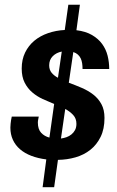

<svg xmlns="http://www.w3.org/2000/svg" viewBox="-20 -743 496 812"><path d="M175.8 -68.8Q140.6 -73.2 112.5 -84Q84.5 -94.7 64.7 -111.8Q44.9 -128.9 34.4 -151.9Q23.9 -174.8 23.9 -203.1Q23.9 -211.4 24.9 -220Q25.9 -228.5 26.9 -235.4Q28.3 -243.2 29.8 -250H144L142.1 -240.2Q141.1 -236.3 140.6 -232.2Q140.1 -228 140.1 -225.1Q140.1 -196.3 154.1 -181.4Q168 -166.5 189 -161.1L209 -303.2Q185.1 -313 160.6 -324.2Q136.2 -335.4 116.5 -352.3Q96.7 -369.1 84.2 -393.6Q71.8 -418 71.8 -453.1Q71.8 -491.2 86.2 -520.8Q100.6 -550.3 125.2 -570.8Q149.9 -591.3 183.1 -602.8Q216.3 -614.3 253.9 -616.2L269 -723.1H317.9L303.2 -615.2Q342.8 -610.4 369.4 -594.7Q396 -579.1 412.1 -556.9Q428.2 -534.7 435.1 -507.3Q441.9 -480 441.9 -451.2H329.1Q329.1 -463.9 327.4 -475.3Q325.7 -486.8 321.3 -496.1Q316.9 -505.4 309.3 -512.2Q301.8 -519 290 -522.9L271 -393.1Q299.3 -382.8 326.4 -371.1Q353.5 -359.4 374.8 -342.8Q396 -326.2 408.9 -302.5Q421.9 -278.8 421.9 -244.1Q421.9 -197.3 405.5 -164.1Q389.2 -130.9 362.1 -109.4Q335 -87.9 299.3 -77.6Q263.7 -67.4 225.1 -66.9L209 48.8H160.2ZM237.8 -157.2Q249.5 -158.7 261.2 -162.8Q272.9 -167 282.2 -174.6Q291.5 -182.1 297.4 -193.1Q303.2 -204.1 303.2 -219.2Q303.2 -241.7 289.8 -256.3Q276.4 -271 255.9 -282.2ZM241.2 -524.9Q218.3 -520.5 203.1 -505.4Q188 -490.2 188 -466.8Q188 -448.2 198.2 -435.5Q208.5 -422.9 225.1 -414.1Z"/></svg>

Font: Archivo Narrow
Style: Bold Italic
Weight: 700
Italic angle: -8°
Designer: Hector Gatti
Foundry: Hector Gatti
Version: 1.002; ttfautohint (v0.8)